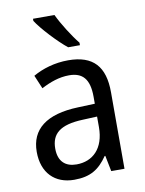

<svg xmlns="http://www.w3.org/2000/svg" viewBox="-87 -827 681 899"><g transform="rotate(-10 254.0 -378.0)"><path d="M235 -766H133V-756C157 -717 228 -641 272 -606H328V-618C298 -655 256 -721 235 -766ZM261 -546C197 -546 138 -528 93 -502L120 -438C162 -460 206 -476 253 -476C316 -476 349 -443 349 -357V-324L269 -321C117 -316 42 -256 42 -149C42 -49 101 10 193 10C270 10 312 -17 352 -75H355L370 0H433V-364C433 -486 380 -546 261 -546ZM281 -260 349 -263V-213C349 -111 293 -59 216 -59C164 -59 130 -87 130 -149C130 -218 170 -256 281 -260Z"/></g></svg>

Font: Noto Sans Gurmukhi UI SemiCondensed
Style: Regular
Weight: 400
Width: 4
Designer: Jelle Bosma - Monotype Design Team
Foundry: Monotype Imaging Inc.
Version: Version 2.004